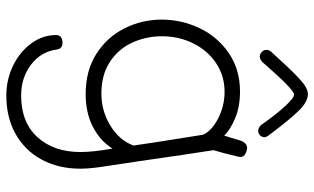

<svg xmlns="http://www.w3.org/2000/svg" viewBox="-218 -550 1017 622"><g transform="rotate(90 291.0 -238.5)"><path d="M514 -98Q520 -61 523 -36Q526 -11 526 10Q526 81 496.5 135.5Q467 190 413.5 220Q360 250 289 250Q237 250 192 228Q147 206 120 169Q93 132 93 89Q93 68 119 68Q137 68 140 87Q147 138 189 170Q231 202 289 202Q376 202 424 149Q472 96 472 10Q472 -30 461 -94Q436 -54 390.5 -30.5Q345 -7 284 -7Q208 -7 153.5 -42Q99 -77 71 -133.5Q43 -190 43 -253Q43 -318 71 -376.5Q99 -435 152 -471Q205 -507 276 -507Q325 -507 362 -491.5Q399 -476 419 -456L426 -479Q435 -511 438 -516Q446 -530 458 -530Q468 -530 477.5 -524.5Q487 -519 488 -511Q488 -505 487 -501L475 -453L466 -421Q479 -340 503 -171Q503 -174 514 -98ZM451 -162Q442 -226 426 -324L416 -387Q404 -415 363.5 -436Q323 -457 277 -457Q225 -457 184 -429.5Q143 -402 120 -355.5Q97 -309 97 -254Q97 -203 117.5 -158Q138 -113 180 -85.5Q222 -58 283 -58Q339 -58 386.5 -87Q434 -116 451 -162ZM384 -576Q352 -622 324.5 -652Q297 -682 286 -682Q270 -682 188 -588Q175 -571 163 -571Q155 -571 148 -577.5Q141 -584 141 -592Q141 -602 149 -610L173 -636Q209 -676 237 -701.5Q265 -727 284 -727Q309 -727 337 -698.5Q365 -670 405 -617L418 -600Q424 -592 424 -586Q424 -578 418 -572Q412 -566 404 -566Q392 -566 384 -576Z"/></g></svg>

Font: Mali Light
Style: Regular
Weight: 300
Designer: Kitiyaporn Chalermlarp | Katatrad Aksorn Co.,Ltd.
Foundry: Cadson Demak Co.,Ltd.
Version: Version 1.000; ttfautohint (v1.6)